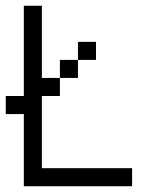

<svg xmlns="http://www.w3.org/2000/svg" viewBox="-20 -645 540 665"><path d="M125 -375H187.5V-312.5H125V-62.5H437.5V0H62.5V-250H0V-312.5H62.5V-625H125ZM187.5 -437.5H250V-375H187.5ZM250 -500H312.5V-437.5H250Z"/></svg>

Font: ChillBitmapSE 16px
Style: Regular
Weight: 400
Designer: Designed by Warren2060
Foundry: ChillType
Version: Version 1.000